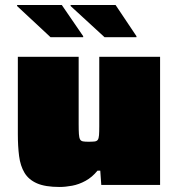

<svg xmlns="http://www.w3.org/2000/svg" viewBox="-20 -736 707 764"><path d="M217 8Q160 8 127 -6.5Q94 -21 77.5 -48.5Q61 -76 56 -115Q51 -154 51 -202V-510H293V-243Q293 -217 294 -202.5Q295 -188 298.5 -181.5Q302 -175 310 -173.5Q318 -172 332 -172Q347 -172 356 -173Q365 -174 369 -179.5Q373 -185 374 -198Q375 -211 375 -234V-510H617V0H383L379 -57H368Q347 -31 320.5 -16.5Q294 -2 267 3Q240 8 217 8ZM523 -588H396L261 -712V-716H440L523 -592ZM311 -588H181L48 -712V-716H226L311 -592Z"/></svg>

Font: Saira Expanded Black
Style: Regular
Weight: 900
Width: 7
Designer: Hector Gatti with collaboration of the Omnibus-Type team
Foundry: Omnibus-Type
Version: Version 1.101